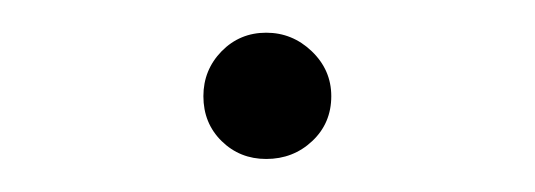

<svg xmlns="http://www.w3.org/2000/svg" viewBox="-20 -419 329 118"><path d="M143.6 -321.3Q127.4 -321.3 116.2 -332.3Q105 -343.3 105 -359.9Q105 -376 116.2 -387.5Q127.4 -398.9 143.6 -398.9Q159.7 -398.9 171.6 -387.5Q183.6 -376 183.6 -359.9Q183.6 -343.3 171.9 -332.3Q160.2 -321.3 143.6 -321.3Z"/></svg>

Font: Now Alt Light
Style: Regular
Weight: 300
Designer: Alfredo Marco Pradil
Foundry: Alfredo Marco Pradil
Version: Version 1.002;PS 001.002;hotconv 1.0.88;makeotf.lib2.5.64775